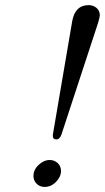

<svg xmlns="http://www.w3.org/2000/svg" viewBox="-20 -736 413 756"><path d="M111.8 -43Q111.8 -67.9 132.3 -86.9Q152.8 -106 175.8 -106Q193.8 -106 207 -94Q220.2 -82 220.2 -63Q220.2 -40 200.7 -20Q181.2 0 155.8 0Q136.7 0 124.3 -12.5Q111.8 -24.9 111.8 -43ZM188 -201.2Q188 -208 189 -210.9L264.2 -651.9Q275.4 -715.8 329.1 -715.8Q347.2 -715.8 360.1 -704.8Q373 -693.8 373 -675.8Q373 -668.9 366.2 -646L222.2 -207Q215.3 -187 202.1 -187Q188 -187 188 -201.2Z"/></svg>

Font: CMU Classical Serif
Style: Italic
Weight: 500
Italic angle: -14.04°
Version: Version 0.7.0